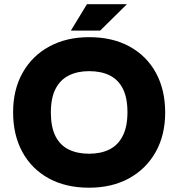

<svg xmlns="http://www.w3.org/2000/svg" viewBox="-20 -887 852 917"><path d="M405.5 9.5Q293.6 9.5 212.1 -35.5Q130.6 -80.5 86.6 -161.5Q42.6 -242.5 42.6 -351Q42.6 -459 88.1 -539.7Q133.6 -620.5 215.6 -665Q297.6 -709.5 405.5 -709.5Q518 -709.5 599.4 -664.5Q680.9 -619.5 724.9 -538.7Q768.9 -458 768.9 -349.5Q768.9 -241.5 723.4 -160.8Q677.9 -80 596.2 -35.3Q514.5 9.5 405.5 9.5ZM405.5 -152.8Q461.7 -152.8 502.6 -173.2Q543.5 -193.6 566.1 -237.7Q588.7 -281.9 588.7 -351Q588.7 -420.1 566.8 -463.3Q545 -506.4 504.1 -526.8Q463.2 -547.2 405.5 -547.2Q350.3 -547.2 309.2 -526.8Q268 -506.4 245.5 -463Q222.9 -419.6 222.9 -349.5Q222.9 -280.9 244.7 -237.2Q266.6 -193.6 307.7 -173.2Q348.8 -152.8 405.5 -152.8ZM318.6 -741 395.3 -867H586.2L458.6 -741Z"/></svg>

Font: REM Medium
Style: Regular
Weight: 500
Designer: Octavio Pardo
Foundry: Ashler Design
Version: Version 1.005;gftools[0.9.28]